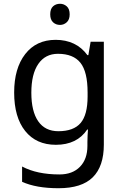

<svg xmlns="http://www.w3.org/2000/svg" viewBox="-20 -757 655 1017"><path d="M275 -546Q328 -546 370.5 -526Q413 -506 443 -465H448L460 -536H530V9Q530 124 471.5 182Q413 240 290 240Q172 240 97 206V125Q176 167 295 167Q364 167 403.5 126.5Q443 86 443 16V-5Q443 -17 444 -39.5Q445 -62 446 -71H442Q388 10 276 10Q172 10 113.5 -63Q55 -136 55 -267Q55 -395 113.5 -470.5Q172 -546 275 -546ZM287 -472Q220 -472 183 -418.5Q146 -365 146 -266Q146 -167 182.5 -114.5Q219 -62 289 -62Q370 -62 407 -105.5Q444 -149 444 -246V-267Q444 -377 406 -424.5Q368 -472 287 -472ZM298 -737Q318 -737 333.5 -723.5Q349 -710 349 -681Q349 -653 333.5 -639Q318 -625 298 -625Q276 -625 261 -639Q246 -653 246 -681Q246 -710 261 -723.5Q276 -737 298 -737Z"/></svg>

Font: Noto Sans Symbols 2
Style: Regular
Weight: 400
Designer: Monotype Design Team
Foundry: Monotype Imaging Inc.
Version: Version 2.008; ttfautohint (v1.8.4.7-5d5b)